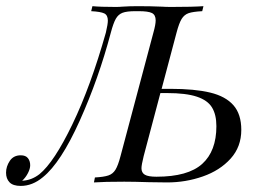

<svg xmlns="http://www.w3.org/2000/svg" viewBox="-72 -591 846 622"><path d="M709.7 -170.2Q709.7 -115.3 675 -77Q640.3 -38.7 585.1 -19.4Q529.8 0 469.4 0L410.5 -0.8Q362.1 -2.4 330.6 -2.4Q266.1 -2.4 232.3 0L235.5 -16.1Q264.5 -17.7 279 -22.6Q293.5 -27.4 302 -41.1Q310.5 -54.8 318.5 -85.5L425 -485.5Q432.3 -511.3 432.3 -525Q432.3 -542.7 420.2 -548.8Q408.1 -554.8 377.4 -554.8H366.1Q338.7 -554.8 325 -549.6Q311.3 -544.4 303.2 -530.2Q295.2 -516.1 287.1 -485.5Q247.6 -336.3 186.3 -200Q125 -63.7 66.9 -16.9Q33.1 11.3 -4.8 11.3Q-29.8 11.3 -41.1 -0.4Q-52.4 -12.1 -52.4 -31.5Q-52.4 -51.6 -40.3 -69.8Q-28.2 -87.9 -4.8 -87.9Q11.3 -87.9 18.5 -78.6Q25.8 -69.4 25.8 -55.6Q25.8 -44.4 18.5 -30.2Q11.3 -16.1 0 -5.6H1.6Q30.6 -7.3 55.6 -26.6Q103.2 -65.3 162.5 -188.3Q221.8 -311.3 271 -485.5Q277.4 -512.9 277.4 -524.2Q277.4 -541.9 265.7 -547.6Q254 -553.2 223.4 -554.8L227.4 -571Q253.2 -568.5 302.4 -568.5Q315.3 -568.5 323.4 -569.4Q347.6 -571 374.2 -571Q416.1 -571 453.2 -569.4Q464.5 -568.5 483.1 -568.5Q552.4 -568.5 587.1 -571L583.1 -554.8Q553.2 -553.2 539.1 -548.4Q525 -543.5 516.5 -529.8Q508.1 -516.1 500 -485.5L451.6 -303.2H479.8Q558.9 -303.2 608.9 -291.1Q658.9 -279 684.3 -250Q709.7 -221 709.7 -170.2ZM629 -182.3Q629 -219.4 614.9 -242.7Q600.8 -266.1 565.7 -277.8Q530.6 -289.5 469.4 -289.5H447.6L393.5 -85.5Q386.3 -56.5 386.3 -46Q386.3 -31.5 397.2 -25Q408.1 -18.5 434.7 -18.5Q537.1 -18.5 583.1 -60.1Q629 -101.6 629 -182.3Z"/></svg>

Font: Playfair Display SC
Style: Italic
Weight: 400
Italic angle: -14°
Designer: Claus Eggers Sørensen
Foundry: Claus Eggers Sørensen
Version: Version 1.202; ttfautohint (v1.6)